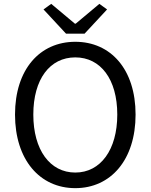

<svg xmlns="http://www.w3.org/2000/svg" viewBox="-20 -964 782 997"><path d="M371 13C555 13 684 -134 684 -369C684 -604 555 -747 371 -747C187 -747 58 -604 58 -369C58 -134 187 13 371 13ZM371 -68C239 -68 153 -186 153 -369C153 -553 239 -666 371 -666C502 -666 589 -553 589 -369C589 -186 502 -68 371 -68ZM323 -789H419L536 -915L496 -944L373 -841H369L246 -944L206 -915Z"/></svg>

Font: Noto Sans JP Regular
Style: Regular
Weight: 400
Designer: Ryoko NISHIZUKA (kana & ideographs); Paul D. Hunt (Latin, Greek & Cyrillic); Wenlong ZHANG (bopomofo); Sandoll Communica
Foundry: Adobe Systems Incorporated
Version: Version 1.004;PS 1.004;hotconv 1.0.82;makeotf.lib2.5.63406